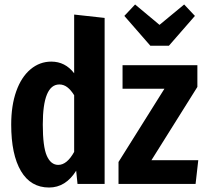

<svg xmlns="http://www.w3.org/2000/svg" viewBox="-20 -821 918 857"><path d="M447 -741V0H326L320 -59Q273 16 199 16Q117 16 73.5 -57.5Q30 -131 30 -265Q30 -350 52.5 -413.5Q75 -477 116 -511.5Q157 -546 209 -546Q271 -546 311 -494V-756ZM311 -143V-396Q296 -420 280 -432Q264 -444 245 -444Q171 -444 171 -265Q171 -166 189 -125.5Q207 -85 240 -85Q279 -85 311 -143ZM861 -530V-433L656 -106H865L853 0H509V-98L714 -425H527V-530ZM802 -801 850 -750 734 -617H651L535 -750L583 -801L692 -710Z"/></svg>

Font: Fira Sans Extra Condensed SemiBold
Style: Regular
Weight: 600
Width: 1
Designer: Carrois Corporate & Edenspiekermann AG
Foundry: Carrois Corporate GbR & Edenspiekermann AG
Version: Version 4.203